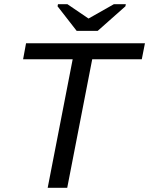

<svg xmlns="http://www.w3.org/2000/svg" viewBox="-20 -894 710 914"><path d="M419 -612 300 0H207L326 -612H90L104 -688H670L655 -612ZM445 -747H345L254 -864L256 -874H301L401 -806H402L522 -874H579L577 -864Z"/></svg>

Font: Libra Sans Modern
Style: Italic
Weight: 400
Italic angle: -12°
Foundry: Stefan Peev, Context Ltd
Version: Version 1.000